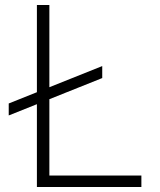

<svg xmlns="http://www.w3.org/2000/svg" viewBox="-20 -750 640 770"><path d="M15 -287V-335L390 -485V-437ZM128 0V-730H178V-46H547V0Z"/></svg>

Font: M PLUS Code Latin Expanded Light
Style: Regular
Weight: 300
Width: 7
Designer: Coji Morishita
Foundry: UNDERFOREST DESIGN
Version: Version 1.002; ttfautohint (v1.8.3)